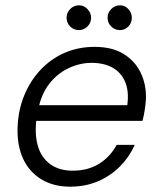

<svg xmlns="http://www.w3.org/2000/svg" viewBox="-20 -689 602 721"><path d="M243 12Q181 12 135.5 -15.5Q90 -43 67 -92.5Q44 -142 46 -209Q48 -274 70.5 -329.5Q93 -385 132 -426.5Q171 -468 222.5 -490.5Q274 -513 335 -513Q402 -513 445 -486Q488 -459 509 -414.5Q530 -370 528 -316Q527 -299 523.5 -276Q520 -253 515 -235H101L111 -294H458Q465 -346 450 -381.5Q435 -417 402.5 -435Q370 -453 324 -453Q280 -453 237.5 -433Q195 -413 164.5 -373.5Q134 -334 123 -275L118 -249Q109 -189 121.5 -143.5Q134 -98 168 -73Q202 -48 253 -48Q310 -48 352 -74Q394 -100 418 -145H486Q466 -100 431 -64.5Q396 -29 348.5 -8.5Q301 12 243 12ZM276 -576Q257 -576 243.5 -589.5Q230 -603 230 -623Q230 -641 243.5 -655Q257 -669 277 -669Q295 -669 308.5 -655Q322 -641 322 -622Q322 -603 308.5 -589.5Q295 -576 276 -576ZM431 -576Q411 -576 397.5 -589.5Q384 -603 384 -623Q384 -641 397.5 -655Q411 -669 431 -669Q449 -669 462 -655Q475 -641 475 -622Q475 -603 462 -589.5Q449 -576 431 -576Z"/></svg>

Font: DM Sans 17pt Light
Style: Italic
Weight: 300
Italic angle: -10°
Version: Version 4.004;gftools[0.9.30]